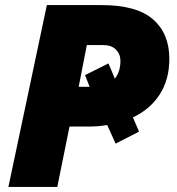

<svg xmlns="http://www.w3.org/2000/svg" viewBox="-20 -734 696 754"><path d="M164 -714H379Q517 -714 581 -658Q645 -602 645 -503Q645 -422 607.5 -363.5Q570 -305 502 -273L526 -217L434 -170L401 -243Q367 -237 325 -237H253L205 0H13ZM314 -393H332L314 -439L406 -485L431 -425Q453 -453 453 -495Q453 -521 435.5 -539Q418 -557 386 -557H321L289 -393Z"/></svg>

Font: Noto Sans Display Black
Style: Italic
Weight: 900
Italic angle: -12°
Designer: Monotype Design team
Foundry: Monotype Imaging Inc.
Version: Version 1.000